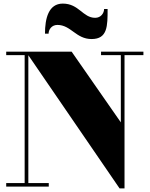

<svg xmlns="http://www.w3.org/2000/svg" viewBox="-20 -1037 832 1067"><path d="M299 -898.5C374.5 -898.5 402 -820 489 -820C578 -820 578 -892.5 578 -987H558.5C558.5 -965 541.5 -938 509 -938C440 -938 419 -1017 329 -1017C250 -1017 230 -935 230 -850H250C250 -872 266.5 -898.5 299 -898.5ZM14.5 -19.5V0H251V-19.5H137.5V-730L644.5 10H672V-730.5H777V-750H541.5V-730.5H651.5V-357L378 -750H14.5V-730.5H117V-19.5Z"/></svg>

Font: Bodoni* 11pt Fatface
Style: Regular
Weight: 900
Version: Version 2.3